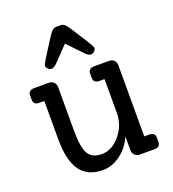

<svg xmlns="http://www.w3.org/2000/svg" viewBox="-138 -859 876 974"><g transform="rotate(-20 300.0 -372.0)"><path d="M183 -562Q172 -562 163.5 -570.5Q155 -579 155 -588Q155 -597 204 -672Q238 -727 250 -740.5Q262 -754 275 -754H302Q315 -754 327 -740.5Q339 -727 373 -672Q422 -597 422 -588Q422 -579 413.5 -570.5Q405 -562 394 -562Q381 -562 361 -583L289 -659L216 -583Q196 -562 183 -562ZM532 -79Q564 -79 564 -52V-27Q564 0 532 0H453Q437 0 426.5 -10.5Q416 -21 416 -37V-112Q394 -59 348.5 -24.5Q303 10 252 10Q170 10 130.5 -45Q91 -100 91 -214V-421H65Q33 -421 33 -448V-473Q33 -500 65 -500H146Q160 -500 170.5 -489.5Q181 -479 181 -463V-228Q181 -138 201.5 -103Q222 -68 274 -68Q329 -68 372.5 -120Q416 -172 416 -238V-421H390Q357 -421 357 -448V-473Q357 -500 390 -500H470Q486 -500 496 -489.5Q506 -479 506 -463V-79Z"/></g></svg>

Font: Solway
Style: Regular
Weight: 400
Designer: Mariya V. Pigoulevskaya
Foundry: The Northern Block Ltd.
Version: Version 1.000;hotconv 1.0.109;makeotfexe 2.5.65596